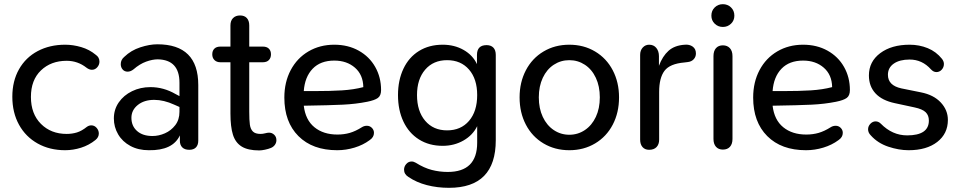

<svg xmlns="http://www.w3.org/2000/svg" viewBox="-20 -710 4597 919"><path d="M39 -247Q39 -322 71 -378.5Q103 -435 160.5 -465.5Q218 -496 292 -496Q330 -496 369 -484.5Q408 -473 438 -448Q456 -436 456 -415Q456 -400 445.5 -388Q435 -376 420 -376Q407 -376 394 -386Q352 -419 299 -419Q224 -419 176 -373Q128 -327 128 -246Q128 -165 176 -117Q224 -69 299 -69Q325 -69 348 -76Q371 -83 396 -103Q406 -110 417 -110Q432 -110 442.5 -98Q453 -86 453 -71Q453 -53 437 -40Q406 -15 368 -3Q330 9 292 9Q218 9 160.5 -23Q103 -55 71 -113Q39 -171 39 -247Z M525 -143Q525 -186 548.5 -220Q572 -254 612 -273.5Q652 -293 700 -293Q763 -293 820 -260L839 -250V-314Q839 -424 735 -426Q710 -426 679.5 -415Q649 -404 619 -378Q605 -367 591 -367Q576 -367 567 -377.5Q558 -388 558 -403Q558 -424 575 -438Q607 -469 651.5 -483.5Q696 -498 733 -498Q929 -498 929 -303V-37Q929 -16 918 -4.5Q907 7 886 7Q864 7 852.5 -4.5Q841 -16 841 -36V-62Q807 11 692 9Q642 9 604 -11.5Q566 -32 545.5 -67Q525 -102 525 -143ZM710 -59Q740 -59 769.5 -72Q799 -85 819 -111Q839 -137 839 -175V-198L814 -209Q764 -232 718 -232Q670 -232 639.5 -207.5Q609 -183 609 -146Q609 -107 636 -83Q663 -59 710 -59Z M1083 -167V-412H1035Q1017 -412 1006.5 -422.5Q996 -433 996 -450Q996 -467 1006 -477Q1016 -487 1035 -487H1083V-588Q1083 -611 1095.5 -623.5Q1108 -636 1129 -636Q1150 -636 1161.5 -623.5Q1173 -611 1173 -588V-487H1238Q1257 -487 1267 -477Q1277 -467 1277 -450Q1277 -433 1267 -422.5Q1257 -412 1238 -412H1173V-175Q1173 -135 1176 -113.5Q1179 -92 1190.5 -80.5Q1202 -69 1227 -69Q1238 -69 1249 -72Q1260 -75 1268 -75Q1282 -75 1292.5 -65Q1303 -55 1303 -39Q1303 -27 1296 -17Q1289 -7 1277 -2Q1265 3 1248.5 6.5Q1232 10 1221 10Q1167 10 1137 -8.5Q1107 -27 1095 -65Q1083 -103 1083 -167Z M1341 -243Q1341 -317 1371.5 -374.5Q1402 -432 1456.5 -464Q1511 -496 1580 -496Q1646 -496 1697 -467.5Q1748 -439 1776 -389.5Q1804 -340 1804 -279Q1804 -252 1788.5 -241Q1773 -230 1738 -223Q1683 -212 1621 -209Q1559 -206 1434 -204Q1442 -136 1485 -101Q1528 -66 1595 -66Q1627 -66 1654.5 -74Q1682 -82 1712 -101Q1723 -108 1736 -108Q1750 -108 1760 -98Q1770 -88 1770 -74Q1770 -53 1749 -39Q1718 -16 1677 -3.5Q1636 9 1594 9Q1476 9 1408.5 -58.5Q1341 -126 1341 -243ZM1482 -274Q1562 -274 1617.5 -277.5Q1673 -281 1719 -293Q1718 -352 1679 -386Q1640 -420 1580 -420Q1514 -420 1476.5 -381Q1439 -342 1434 -274Z M1935 137Q1914 124 1914 102Q1914 87 1924.5 75Q1935 63 1950 63Q1960 63 1970 69Q2010 94 2047 103.5Q2084 113 2123 113Q2264 113 2264 -27V-106Q2243 -63 2198.5 -37.5Q2154 -12 2099 -12Q2034 -12 1985.5 -42.5Q1937 -73 1911 -128Q1885 -183 1885 -255Q1885 -326 1911 -381Q1937 -436 1985.5 -466Q2034 -496 2099 -496Q2155 -496 2199 -471Q2243 -446 2263 -403V-447Q2263 -494 2309 -494Q2330 -494 2341.5 -482Q2353 -470 2353 -447V-39Q2353 189 2129 189Q2073 189 2023 176Q1973 163 1935 137ZM2264 -255Q2264 -332 2225 -377Q2186 -422 2120 -422Q2054 -422 2015 -376.5Q1976 -331 1976 -255Q1976 -178 2015 -132Q2054 -86 2120 -86Q2186 -86 2225 -131.5Q2264 -177 2264 -255Z M2467 -244Q2467 -316 2497 -373.5Q2527 -431 2581.5 -463.5Q2636 -496 2705 -496Q2774 -496 2828.5 -463.5Q2883 -431 2913 -373.5Q2943 -316 2943 -244Q2943 -171 2913 -113.5Q2883 -56 2828.5 -23.5Q2774 9 2705 9Q2636 9 2581.5 -23.5Q2527 -56 2497 -113.5Q2467 -171 2467 -244ZM2851 -244Q2851 -297 2832 -337.5Q2813 -378 2779.5 -400Q2746 -422 2705 -422Q2664 -422 2630.5 -400Q2597 -378 2578 -337.5Q2559 -297 2559 -244Q2559 -191 2578 -150.5Q2597 -110 2630.5 -87.5Q2664 -65 2705 -65Q2746 -65 2779.5 -87.5Q2813 -110 2832 -150.5Q2851 -191 2851 -244Z M3044 -42V-447Q3044 -469 3056.5 -482.5Q3069 -496 3087 -496Q3109 -496 3121.5 -480.5Q3134 -465 3134 -441V-395Q3151 -441 3180 -467Q3209 -493 3258 -496Q3280 -498 3295.5 -487Q3311 -476 3311 -454Q3311 -438 3300.5 -426.5Q3290 -415 3272 -413L3256 -411Q3186 -405 3160.5 -371Q3135 -337 3135 -270V-42Q3135 -19 3122.5 -6Q3110 7 3087 7Q3067 7 3055.5 -6Q3044 -19 3044 -42Z M3395 -45V-441Q3395 -466 3407 -479.5Q3419 -493 3440 -493Q3461 -493 3473.5 -479.5Q3486 -466 3486 -441V-45Q3486 -21 3474 -7.5Q3462 6 3440 6Q3419 6 3407 -7.5Q3395 -21 3395 -45ZM3385 -635Q3385 -659 3401 -674.5Q3417 -690 3440 -690Q3463 -690 3479 -674.5Q3495 -659 3495 -635Q3495 -612 3479 -596.5Q3463 -581 3440 -581Q3417 -581 3401 -596.5Q3385 -612 3385 -635Z M3585 -243Q3585 -317 3615.5 -374.5Q3646 -432 3700.5 -464Q3755 -496 3824 -496Q3890 -496 3941 -467.5Q3992 -439 4020 -389.5Q4048 -340 4048 -279Q4048 -252 4032.5 -241Q4017 -230 3982 -223Q3927 -212 3865 -209Q3803 -206 3678 -204Q3686 -136 3729 -101Q3772 -66 3839 -66Q3871 -66 3898.5 -74Q3926 -82 3956 -101Q3967 -108 3980 -108Q3994 -108 4004 -98Q4014 -88 4014 -74Q4014 -53 3993 -39Q3962 -16 3921 -3.5Q3880 9 3838 9Q3720 9 3652.5 -58.5Q3585 -126 3585 -243ZM3726 -274Q3806 -274 3861.5 -277.5Q3917 -281 3963 -293Q3962 -352 3923 -386Q3884 -420 3824 -420Q3758 -420 3720.5 -381Q3683 -342 3678 -274Z M4148 -62Q4135 -75 4135 -91Q4135 -106 4146 -117.5Q4157 -129 4171 -129Q4185 -129 4196 -118Q4251 -62 4322 -62Q4426 -62 4426 -133Q4426 -158 4410.5 -173Q4395 -188 4357 -196L4264 -216Q4202 -229 4170.5 -263Q4139 -297 4139 -349Q4139 -415 4193 -455.5Q4247 -496 4334 -496Q4380 -496 4420.5 -479.5Q4461 -463 4489 -428Q4498 -416 4498 -404Q4498 -388 4487.5 -376.5Q4477 -365 4462 -365Q4448 -365 4436 -378Q4394 -425 4334 -425Q4286 -425 4258 -405.5Q4230 -386 4230 -352Q4230 -301 4294 -287L4388 -268Q4449 -256 4483 -219.5Q4517 -183 4517 -136Q4517 -70 4466 -30.5Q4415 9 4329 9Q4282 9 4231.5 -8Q4181 -25 4148 -62Z"/></svg>

Font: SN Pro
Style: Regular
Weight: 400
Designer: Tobias Whetton
Foundry: Supernotes
Version: Version 1.003